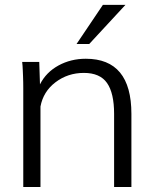

<svg xmlns="http://www.w3.org/2000/svg" viewBox="-20 -749 651 769"><path d="M73.2 0V-396Q73.2 -406.7 73 -418.5Q72.8 -430.2 72.3 -442.9Q71.8 -456.1 71.3 -466.6Q70.8 -477.1 70.3 -485.4L68.8 -501H137.2L140.1 -411.1Q164.6 -459.5 214.4 -486.8Q263.7 -513.7 323.7 -513.7Q506.3 -513.7 506.3 -293V0H437V-293Q437 -376 408.7 -416.5Q380.4 -457 315.9 -457Q251.5 -457 202.1 -419.4Q153.3 -382.3 142.1 -322.3V0ZM286.6 -572.8 392.1 -729.5H482.4L337.4 -572.8Z"/></svg>

Font: Ride Light
Style: Regular
Weight: 300
Version: Version 3.000